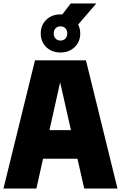

<svg xmlns="http://www.w3.org/2000/svg" viewBox="-24 -1088 698 1108"><path d="M-4 0 178 -740H472L654 0H462L423 -172H224.5L186 0ZM261.5 -337H385.5L323 -613ZM325 -785Q275.5 -785 243.2 -816Q211 -847 211 -895Q211 -943 243.2 -974Q275.5 -1005 325 -1005Q330.5 -1005 335.5 -1004.5L384 -1068H532L427 -946.5Q439 -923 439 -895Q439 -847 406.8 -816Q374.5 -785 325 -785ZM325 -854Q342.5 -854 353.2 -865.2Q364 -876.5 364 -895Q364 -914 353.2 -925Q342.5 -936 325 -936Q308 -936 297 -925Q286 -914 286 -895Q286 -876.5 297 -865.2Q308 -854 325 -854Z"/></svg>

Font: Encode Sans Condensed Black
Style: Regular
Weight: 900
Width: 3
Designer: Multiple Designers
Foundry: Impallari Type
Version: Version 3.000; ttfautohint (v1.8.3) -l 8 -r 50 -G 200 -x 14 